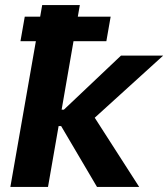

<svg xmlns="http://www.w3.org/2000/svg" viewBox="-20 -740 666 760"><path d="M170 0 212 -241H222L364 0H531L355 -274L626 -520H459L233 -306H224L271 -577H401L418 -674H288L296 -720H147L139 -674H78L61 -577H122L21 0Z"/></svg>

Font: Fixel Display 20240404
Style: Bold Italic
Weight: 700
Italic angle: -10°
Designer: AlfaBravo + MacPaw
Foundry: Kyrylo Tkachov, Marchela Mozhyna, Serhii Makarenko, Maria Weinstein, Zakhar Kryvoshyya
Version: Version 1.211;Glyphs 3.2 (3225)